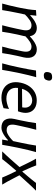

<svg xmlns="http://www.w3.org/2000/svg" viewBox="996 -1768 784 2816"><g transform="rotate(90 1388.0 -360.0)"><path d="M32 0Q47 -55 59.8 -106.5Q72.5 -158 85.5 -219L96 -269Q107.5 -323.5 116.2 -381.2Q125 -439 128.5 -496L210.5 -501L201 -413H209.5Q231 -434.5 260.8 -456.5Q290.5 -478.5 323.5 -493.2Q356.5 -508 387 -508Q440 -508 471.2 -482Q502.5 -456 510 -409H518Q540.5 -431.5 571.2 -454.2Q602 -477 636 -492.5Q670 -508 700.5 -508Q776 -508 808.5 -456.5Q841 -405 821.5 -315Q817 -294 811 -270.8Q805 -247.5 799 -219Q785.5 -157 776.2 -106Q767 -55 759 0H663.5Q678.5 -55 690.8 -105.8Q703 -156.5 715 -215.5L731.5 -292.5Q746 -359 729.8 -394.5Q713.5 -430 663 -430Q629 -430 588.2 -403.2Q547.5 -376.5 512.5 -341Q511 -328.5 508 -315Q503.5 -294 497.5 -270.8Q491.5 -247.5 485.5 -219Q472.5 -158 463 -106.5Q453.5 -55 446 0H350.5Q365 -55 377.2 -106Q389.5 -157 402 -215.5L418 -292.5Q432.5 -359 416.5 -394.5Q400.5 -430 349.5 -430Q314 -430 271.2 -400.8Q228.5 -371.5 192.5 -334L167.5 -216Q155 -157 145.8 -106Q136.5 -55 128 0Z M909 0Q924 -55 937 -106.2Q950 -157.5 962.5 -219L973 -268.5Q987.5 -336 996.8 -388.5Q1006 -441 1014 -496L1112.5 -499Q1096.5 -443.5 1083.5 -390.5Q1070.5 -337.5 1055.5 -268.5L1045 -219Q1032.5 -157.5 1023.2 -106.2Q1014 -55 1005 0ZM1087 -610.5Q1022 -610.5 1040.5 -686Q1046.5 -713 1063.8 -722.8Q1081 -732.5 1111.5 -732.5Q1142 -732.5 1154.2 -715.8Q1166.5 -699 1160 -669.5Q1152.5 -636.5 1135.5 -623.5Q1118.5 -610.5 1087 -610.5Z M1414.5 11Q1331 11 1275 -24.2Q1219 -59.5 1197 -123Q1175 -186.5 1193 -271.5Q1208 -343 1244.5 -396Q1281 -449 1334 -478Q1387 -507 1451.5 -507Q1522.5 -507 1567 -477.8Q1611.5 -448.5 1627.2 -398.5Q1643 -348.5 1628.5 -286Q1625.5 -272.5 1621 -258Q1616.5 -243.5 1612.5 -231.5H1269.5Q1260 -152 1303.2 -106.8Q1346.5 -61.5 1429 -61.5Q1457 -61.5 1496.5 -71Q1536 -80.5 1578 -100L1566.5 -20Q1540 -10 1498.8 0.5Q1457.5 11 1414.5 11ZM1452 -440.5Q1398 -438.5 1351.5 -402Q1305 -365.5 1282.5 -291L1554 -293.5L1554.5 -295Q1568 -357.5 1540.5 -398Q1513 -438.5 1452 -440.5Z M1854 11Q1772 11 1738.8 -40.5Q1705.5 -92 1725.5 -182Q1730 -202.5 1735 -223.5Q1740 -244.5 1745.5 -271.5Q1759.5 -336.5 1768.8 -388.8Q1778 -441 1785.5 -496L1883.5 -499.5Q1868.5 -444.5 1855.8 -391.5Q1843 -338.5 1830.5 -279.5L1814 -203Q1800 -136.5 1817.2 -101Q1834.5 -65.5 1892 -65.5Q1914.5 -65.5 1942 -79Q1969.5 -92.5 1997.5 -114.5Q2025.5 -136.5 2049.5 -161.5L2074.5 -279.5Q2087 -338 2096.8 -389.5Q2106.5 -441 2114.5 -496H2210.5Q2195 -441 2182.2 -388.5Q2169.5 -336 2155.5 -271L2144.5 -219Q2131.5 -157.5 2122.2 -106.2Q2113 -55 2104 0H2027L2041.5 -84H2033Q2011.5 -62.5 1981 -40.5Q1950.5 -18.5 1917.2 -3.8Q1884 11 1854 11Z M2200.5 0Q2232.5 -33.5 2255.8 -58.2Q2279 -83 2299 -105.5Q2319 -128 2341 -153L2430 -254L2384.5 -348Q2366 -386 2349.8 -418Q2333.5 -450 2307.5 -496L2405.5 -499.5Q2418 -464.5 2430.2 -435.8Q2442.5 -407 2455.5 -377.5L2492 -297H2499L2567 -377Q2593.5 -408.5 2615.8 -435.8Q2638 -463 2663 -496H2776.5Q2745 -464 2722.8 -440.8Q2700.5 -417.5 2681.2 -396.5Q2662 -375.5 2639.5 -350.5L2550.5 -253L2603 -152.5Q2622 -116 2640.5 -81.8Q2659 -47.5 2687.5 0H2584Q2571.5 -32 2559.5 -58.5Q2547.5 -85 2532 -118L2490 -205H2483L2411 -120.5Q2383 -88 2361 -60.8Q2339 -33.5 2313.5 0Z"/></g></svg>

Font: Commissioner Flair
Style: Italic
Weight: 400
Italic angle: -12°
Designer: Kostas Bartsokas
Foundry: Kostas Bartsokas
Version: Version 1.000; ttfautohint (v1.8.3)